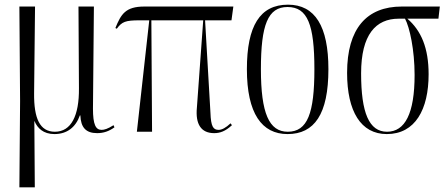

<svg xmlns="http://www.w3.org/2000/svg" viewBox="-20 -564 1917 822"><path d="M63 238H129L127 -45H128C140 -16 165 10 213 10C267 10 304 -19 322 -70H324C326 -18 348 6 396 6C423 6 447 -2 470 -19L466 -28C441 -12 426 -8 415 -8C390 -8 378 -30 378 -99L382 -536H316L318 -186C319 -69 285 0 215 0C150 0 125 -58 126 -164L130 -536H63L66 -131Z M566 0H631L628 -477H850L823 -104C816 -32 841 6 897 6C922 6 945 -2 973 -28L967 -36C947 -17 930 -8 916 -8C893 -8 883 -22 881 -81L858 -477H971L979 -536H598C517 -536 498 -503 474 -444L480 -441C502 -471 517 -477 578 -477H619Z M1211 10C1326 10 1386 -75 1386 -268C1386 -451 1329 -544 1213 -544C1093 -544 1037 -453 1037 -268C1037 -78 1101 10 1211 10ZM1212 0C1132 0 1097 -79 1097 -268C1097 -458 1127 -534 1211 -534C1297 -534 1326 -458 1326 -268C1326 -80 1297 0 1212 0Z M1636 10C1758 10 1815 -96 1815 -246C1815 -359 1783 -433 1724 -484H1857L1863 -536H1700C1550 -536 1466 -442 1466 -252C1466 -87 1525 10 1636 10ZM1637 0C1560 0 1526 -81 1526 -250C1526 -416 1589 -484 1687 -484H1714C1734 -447 1755 -350 1755 -243C1755 -78 1714 0 1637 0Z"/></svg>

Font: Noto Serif Display ExtraCondensed Light
Style: Regular
Weight: 300
Width: 2
Designer: Monotype Design Team
Foundry: Monotype Imaging Inc.
Version: Version 2.009